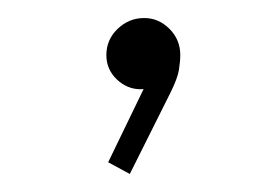

<svg xmlns="http://www.w3.org/2000/svg" viewBox="-20 -91 311 213"><path d="M100 89 146 -6 160 -8Q158 -1 152 3.5Q146 8 136 8Q121 8 109.5 -3Q98 -14 98 -30Q98 -47 110.5 -59Q123 -71 140 -71Q156 -71 168 -59Q180 -47 180 -30Q180 -23 178.5 -13.5Q177 -4 169 12L124 102Z"/></svg>

Font: Outfit Thin
Style: Regular
Weight: 100
Designer: Rodrigo Fuenzalida
Foundry: fragTYPE
Version: Version 1.000